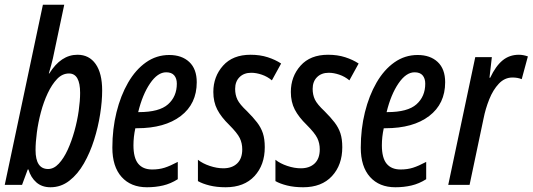

<svg xmlns="http://www.w3.org/2000/svg" viewBox="-23 -780 2247 810"><path d="M190 10Q154 10 130.5 -10.5Q107 -31 97 -65H94L70 0H-3L158 -760H248L200 -533Q197 -520 192.5 -503.5Q188 -487 183 -470H185Q234 -549 304 -549Q353 -549 380.5 -510Q408 -471 408 -398Q408 -353 399.5 -298.5Q391 -244 374 -190Q357 -136 331 -90.5Q305 -45 269.5 -17.5Q234 10 190 10ZM180 -67Q204 -67 225 -89.5Q246 -112 262.5 -148Q279 -184 291 -227Q303 -270 309 -312.5Q315 -355 315 -388Q315 -470 268 -470Q240 -470 218 -447Q196 -424 178.5 -387Q161 -350 149.5 -306.5Q138 -263 132.5 -221Q127 -179 127 -147Q127 -67 180 -67Z M597 10Q529 10 490 -33.5Q451 -77 451 -157Q451 -236 468.5 -306.5Q486 -377 517.5 -431.5Q549 -486 593 -517Q637 -548 691 -548Q744 -548 775.5 -518.5Q807 -489 807 -433Q807 -342 739.5 -290.5Q672 -239 555 -239H548Q540 -203 540 -167Q540 -114 560 -89.5Q580 -65 619 -65Q648 -65 671.5 -72.5Q695 -80 727 -97V-24Q697 -5 665 2.5Q633 10 597 10ZM563 -307Q649 -307 686 -340Q723 -373 723 -427Q723 -449 712 -462Q701 -475 678 -475Q642 -475 610 -428Q578 -381 560 -307Z M929 10Q891 10 861 2.5Q831 -5 812 -16V-106Q832 -90 862 -80Q892 -70 919 -70Q956 -70 977.5 -90.5Q999 -111 999 -150Q999 -176 988.5 -197.5Q978 -219 944 -253Q910 -286 893.5 -318Q877 -350 877 -392Q877 -457 918 -503Q959 -549 1034 -549Q1074 -549 1106.5 -538.5Q1139 -528 1163 -512L1124 -441Q1105 -457 1081.5 -465Q1058 -473 1037 -473Q1006 -473 987.5 -454.5Q969 -436 969 -405Q969 -380 978.5 -360Q988 -340 1019 -311Q1045 -285 1061.5 -263.5Q1078 -242 1086 -218Q1094 -194 1094 -159Q1094 -84 1050.5 -37Q1007 10 929 10Z M1256 10Q1218 10 1188 2.5Q1158 -5 1139 -16V-106Q1159 -90 1189 -80Q1219 -70 1246 -70Q1283 -70 1304.5 -90.5Q1326 -111 1326 -150Q1326 -176 1315.5 -197.5Q1305 -219 1271 -253Q1237 -286 1220.5 -318Q1204 -350 1204 -392Q1204 -457 1245 -503Q1286 -549 1361 -549Q1401 -549 1433.5 -538.5Q1466 -528 1490 -512L1451 -441Q1432 -457 1408.5 -465Q1385 -473 1364 -473Q1333 -473 1314.5 -454.5Q1296 -436 1296 -405Q1296 -380 1305.5 -360Q1315 -340 1346 -311Q1372 -285 1388.5 -263.5Q1405 -242 1413 -218Q1421 -194 1421 -159Q1421 -84 1377.5 -37Q1334 10 1256 10Z M1645 10Q1577 10 1538 -33.5Q1499 -77 1499 -157Q1499 -236 1516.5 -306.5Q1534 -377 1565.5 -431.5Q1597 -486 1641 -517Q1685 -548 1739 -548Q1792 -548 1823.5 -518.5Q1855 -489 1855 -433Q1855 -342 1787.5 -290.5Q1720 -239 1603 -239H1596Q1588 -203 1588 -167Q1588 -114 1608 -89.5Q1628 -65 1667 -65Q1696 -65 1719.5 -72.5Q1743 -80 1775 -97V-24Q1745 -5 1713 2.5Q1681 10 1645 10ZM1611 -307Q1697 -307 1734 -340Q1771 -373 1771 -427Q1771 -449 1760 -462Q1749 -475 1726 -475Q1690 -475 1658 -428Q1626 -381 1608 -307Z M1868 0 1982 -539H2052L2042 -452H2045Q2068 -501 2097 -525Q2126 -549 2166 -549Q2184 -549 2204 -542L2178 -446Q2161 -453 2139 -453Q2106 -453 2081.5 -427Q2057 -401 2041 -361Q2025 -321 2017 -280L1958 0Z"/></svg>

Font: Noto Sans ExtraCondensed Medium
Style: Italic
Weight: 500
Width: 2
Italic angle: -12°
Designer: Monotype Design Team
Foundry: Monotype Imaging Inc.
Version: Version 2.013; ttfautohint (v1.8.4.7-5d5b)